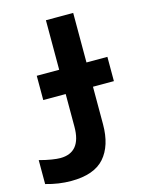

<svg xmlns="http://www.w3.org/2000/svg" viewBox="-140 -801 875 1108"><g transform="rotate(-15 297.5 -247.0)"><path d="M407 -49V-273H532V-418H407V-714H244V-418H110V-273H244V-78Q244 76 119 76Q100 76 68 71Q36 66 -5 55V198Q71 220 146 220Q283 220 345 149.5Q407 79 407 -49Z"/></g></svg>

Font: Noto Sans Mono Extra
Style: Regular
Weight: 800
Designer: Monotype Design Team
Foundry: Monotype Imaging Inc.
Version: Version 1.900